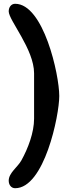

<svg xmlns="http://www.w3.org/2000/svg" viewBox="-20 -787 392 1014"><path d="M26 167C26 189 39 207 60 207C214 207 293 -177 293 -280C293 -393 210 -767 60 -767C39 -767 26 -749 26 -727C26 -680 160 -527 160 -400V-160C160 -87 128 -3 93 60C74 95 26 126 26 167Z"/></svg>

Font: Asimov Print
Style: C
Weight: 500
Designer: Google
Version: Version 2.000980: 2014